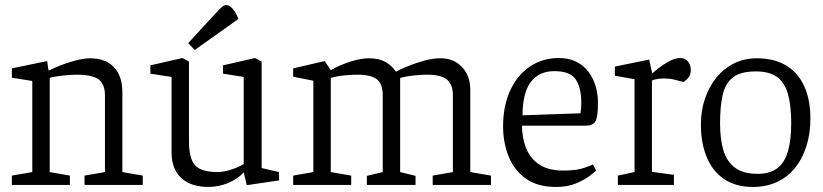

<svg xmlns="http://www.w3.org/2000/svg" viewBox="-20 -733 3261 761"><path d="M27 0V-37L108 -51V-412L27 -425V-462L167 -491L172 -454H175Q217 -475 262.5 -488.5Q308 -502 336 -502Q398 -502 431.5 -467Q465 -432 465 -367V-51L546 -37V0H315V-37L396 -51V-355Q396 -399 371 -418Q346 -437 284 -437Q256 -437 224 -433Q192 -429 177 -424V-51L257 -37V0Z M806 8Q737 8 698.5 -27.5Q660 -63 660 -129V-428L576 -441V-474L703 -503L729 -489V-174Q729 -104 753.5 -77.5Q778 -51 844 -51Q865 -51 894 -60Q923 -69 946 -83V-428L864 -441V-474L991 -503L1017 -489V-67L1086 -51V-18L958 1L946 -50L945 -49Q923 -24 885 -8Q847 8 806 8ZM752 -535 726 -562 838 -684Q851 -698 860 -705.5Q869 -713 877 -713Q888 -713 901 -699.5Q914 -686 925 -658Z M1142 0V-37L1222 -51V-413L1142 -429V-462L1267 -491L1291 -455Q1326 -475 1368 -488.5Q1410 -502 1441 -502Q1483 -502 1508.5 -487Q1534 -472 1549 -449Q1570 -460 1600 -472Q1630 -484 1663 -493Q1696 -502 1726 -502Q1778 -502 1811 -467.5Q1844 -433 1844 -377V-51L1926 -37V0H1695V-37L1775 -51V-356Q1775 -399 1751 -418Q1727 -437 1672 -437Q1653 -437 1622 -434Q1591 -431 1566 -424Q1566 -420 1566 -414.5Q1566 -409 1566 -404V-51L1627 -36V0H1434V-36L1497 -51V-356Q1497 -400 1474 -418.5Q1451 -437 1396 -437Q1378 -437 1348 -434.5Q1318 -432 1291 -424V-51L1372 -37V0Z M2184 8Q2110 8 2063.5 -25.5Q2017 -59 1995.5 -114Q1974 -169 1974 -232Q1974 -313 2002 -374Q2030 -435 2080 -469Q2130 -503 2195 -503Q2235 -503 2264 -488.5Q2293 -474 2312 -449Q2331 -424 2340.5 -392.5Q2350 -361 2350 -326Q2350 -271 2340.5 -253Q2331 -235 2302 -235H2049Q2049 -188 2064.5 -147.5Q2080 -107 2116 -82Q2152 -57 2213 -57Q2266 -57 2296.5 -68Q2327 -79 2330 -81L2343 -57Q2340 -54 2320 -38Q2300 -22 2265.5 -7Q2231 8 2184 8ZM2051 -276 2281 -284Q2284 -302 2284 -326Q2284 -385 2262 -418Q2240 -451 2178 -451Q2136 -451 2107.5 -431Q2079 -411 2065 -372Q2051 -333 2051 -276Z M2429 0V-37L2495 -51V-419L2417 -433V-469L2553 -497L2565 -442Q2569 -446 2587 -460.5Q2605 -475 2630 -489Q2655 -503 2677 -503Q2696 -503 2707 -489Q2718 -475 2718 -456Q2718 -439 2710.5 -428Q2703 -417 2689 -408L2655 -417Q2642 -420 2633 -421Q2624 -422 2612 -422Q2600 -422 2586.5 -420Q2573 -418 2564 -414V-52L2651 -40V0Z M2964 8Q2898 8 2852 -22Q2806 -52 2782 -108Q2758 -164 2758 -240Q2758 -294 2774 -341.5Q2790 -389 2819 -425Q2848 -461 2889 -481.5Q2930 -502 2979 -502Q3049 -502 3096.5 -473Q3144 -444 3168 -390.5Q3192 -337 3192 -263Q3192 -204 3176.5 -154.5Q3161 -105 3132 -68.5Q3103 -32 3060.5 -12Q3018 8 2964 8ZM2983 -44Q3033 -44 3062 -67Q3091 -90 3103.5 -135Q3116 -180 3116 -244Q3116 -315 3103 -360.5Q3090 -406 3059.5 -428Q3029 -450 2976 -450Q2916 -450 2885.5 -426.5Q2855 -403 2844.5 -357.5Q2834 -312 2834 -244Q2834 -181 2847.5 -136.5Q2861 -92 2893.5 -68Q2926 -44 2983 -44Z"/></svg>

Font: Faustina Light
Style: Regular
Weight: 300
Designer: Alfonso Garcia
Foundry: http://www.omnibus-type.com
Version: Version 1.200